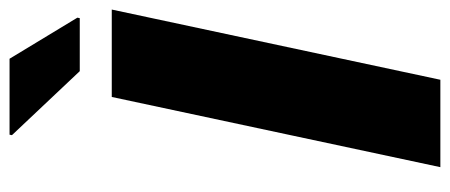

<svg xmlns="http://www.w3.org/2000/svg" viewBox="-290 -652 942 402"><g transform="rotate(-90 181.0 -451.0)"><path d="M32 0 179 -688H362L215 0ZM233 -755 99 -897 100 -902H259L345 -760L344 -755Z"/></g></svg>

Font: Saira Expanded
Style: Bold Italic
Weight: 700
Width: 7
Italic angle: -12°
Designer: Hector Gatti with collaboration of the Omnibus-Type team
Foundry: Omnibus-Type
Version: Version 1.101